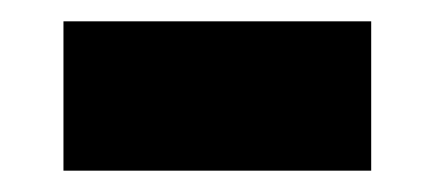

<svg xmlns="http://www.w3.org/2000/svg" viewBox="-20 -344 408 180"><path d="M39.5 -184V-324H328V-184Z"/></svg>

Font: Anek Gujarati ExtraBold
Style: Regular
Weight: 800
Version: Version 1.003